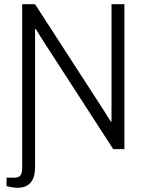

<svg xmlns="http://www.w3.org/2000/svg" viewBox="-20 -706 694 909"><path d="M62 183Q53 183 43.5 181.5Q34 180 25.5 178.5Q17 177 11 175V135H48Q70 135 77.5 123.5Q85 112 85 87V-686H146L465 -193Q470 -186 477 -174.5Q484 -163 491 -151.5Q498 -140 504 -131H508Q508 -147 508 -163.5Q508 -180 508 -195V-686H569V0H516L190 -504Q184 -513 171.5 -533Q159 -553 150 -568H146Q146 -552 146 -535.5Q146 -519 146 -502V87Q146 108 141.5 125.5Q137 143 127 156Q117 169 101.5 176Q86 183 62 183Z"/></svg>

Font: Archivo SemiCondensed ExtraLight
Style: Regular
Weight: 250
Width: 4
Designer: Hector Gatti
Foundry: Omnibus-Type
Version: Version 2.001